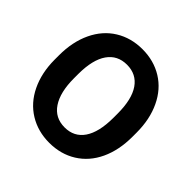

<svg xmlns="http://www.w3.org/2000/svg" viewBox="-185 -886 1061 1061"><g transform="rotate(45 345.0 -356.0)"><path d="M499 -371.6Q499 -483.4 459 -541.5Q418.9 -599.6 344.7 -599.6Q271 -599.6 231 -542.2Q190.9 -484.9 190.4 -374V-339.4Q190.4 -230.5 230.5 -170.4Q270.5 -110.4 345.7 -110.4Q419.4 -110.4 459 -168.2Q498.5 -226.1 499 -336.9ZM647.5 -339.4Q647.5 -234.4 610.4 -155.3Q573.2 -76.2 504.2 -33.2Q435.1 9.8 345.7 9.8Q257.3 9.8 188 -32.7Q118.7 -75.2 80.6 -154.1Q42.5 -232.9 42 -335.4V-370.6Q42 -475.6 79.8 -555.4Q117.7 -635.3 186.8 -678Q255.9 -720.7 344.7 -720.7Q433.6 -720.7 502.7 -678Q571.8 -635.3 609.6 -555.4Q647.5 -475.6 647.5 -371.1Z"/></g></svg>

Font: MAUL Bold
Style: Bold
Weight: 700
Designer: MAUL
Version: Version 1.0; 2020; ttfautohint (v1.8.3)